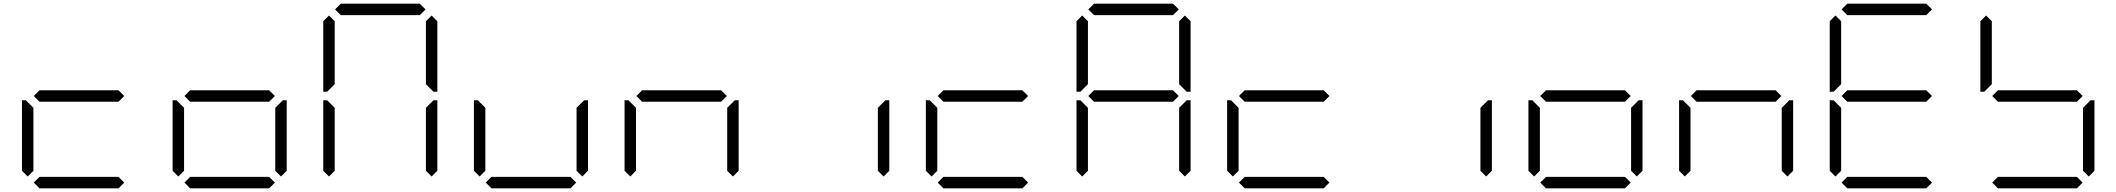

<svg xmlns="http://www.w3.org/2000/svg" viewBox="-20 -1020 11464 1040"><path d="M130 -64 99 -95V-477H120L130 -467L161 -436V-95ZM163 -500 194 -531H622L653 -500L622 -469H194ZM653 -31 622 0H194L163 -31L194 -62H622Z M946 -64 915 -95V-477H936L946 -467L977 -436V-95ZM979 -500 1010 -531H1438L1469 -500L1438 -469H1010ZM1502 -467 1512 -477H1533V-95L1502 -64L1471 -95V-436ZM1469 -31 1438 0H1010L979 -31L1010 -62H1438Z M1762 -64 1731 -95V-477H1752L1762 -467L1793 -436V-95ZM1826 -938 1795 -969 1826 -1000H2254L2285 -969L2254 -938ZM1762 -533 1752 -523H1731V-905L1762 -936L1793 -905V-564ZM2318 -936 2349 -905V-523H2328L2318 -533L2287 -564V-905ZM2318 -467 2328 -477H2349V-95L2318 -64L2287 -95V-436Z M2578 -64 2547 -95V-477H2568L2578 -467L2609 -436V-95ZM3134 -467 3144 -477H3165V-95L3134 -64L3103 -95V-436ZM3101 -31 3070 0H2642L2611 -31L2642 -62H3070Z M3394 -64 3363 -95V-477H3384L3394 -467L3425 -436V-95ZM3427 -500 3458 -531H3886L3917 -500L3886 -469H3458ZM3950 -467 3960 -477H3981V-95L3950 -64L3919 -95V-436Z M4766 -467 4776 -477H4797V-95L4766 -64L4735 -95V-436Z M5026 -64 4995 -95V-477H5016L5026 -467L5057 -436V-95ZM5059 -500 5090 -531H5518L5549 -500L5518 -469H5090ZM5549 -31 5518 0H5090L5059 -31L5090 -62H5518Z M5842 -64 5811 -95V-477H5832L5842 -467L5873 -436V-95ZM5875 -500 5906 -531H6334L6365 -500L6334 -469H5906ZM5906 -938 5875 -969 5906 -1000H6334L6365 -969L6334 -938ZM5842 -533 5832 -523H5811V-905L5842 -936L5873 -905V-564ZM6398 -936 6429 -905V-523H6408L6398 -533L6367 -564V-905ZM6398 -467 6408 -477H6429V-95L6398 -64L6367 -95V-436Z M6658 -64 6627 -95V-477H6648L6658 -467L6689 -436V-95ZM6691 -500 6722 -531H7150L7181 -500L7150 -469H6722ZM7181 -31 7150 0H6722L6691 -31L6722 -62H7150Z M8030 -467 8040 -477H8061V-95L8030 -64L7999 -95V-436Z M8290 -64 8259 -95V-477H8280L8290 -467L8321 -436V-95ZM8323 -500 8354 -531H8782L8813 -500L8782 -469H8354ZM8846 -467 8856 -477H8877V-95L8846 -64L8815 -95V-436ZM8813 -31 8782 0H8354L8323 -31L8354 -62H8782Z M9106 -64 9075 -95V-477H9096L9106 -467L9137 -436V-95ZM9139 -500 9170 -531H9598L9629 -500L9598 -469H9170ZM9662 -467 9672 -477H9693V-95L9662 -64L9631 -95V-436Z M9922 -64 9891 -95V-477H9912L9922 -467L9953 -436V-95ZM9955 -500 9986 -531H10414L10445 -500L10414 -469H9986ZM9986 -938 9955 -969 9986 -1000H10414L10445 -969L10414 -938ZM9922 -533 9912 -523H9891V-905L9922 -936L9953 -905V-564ZM10445 -31 10414 0H9986L9955 -31L9986 -62H10414Z M10771 -500 10802 -531H11230L11261 -500L11230 -469H10802ZM10738 -533 10728 -523H10707V-905L10738 -936L10769 -905V-564ZM11294 -467 11304 -477H11325V-95L11294 -64L11263 -95V-436ZM11261 -31 11230 0H10802L10771 -31L10802 -62H11230Z"/></svg>

Font: DSEG7 Classic Mini
Style: Light
Weight: 300
Designer: Keshikan(Twitter:@keshinomi_88pro)
Version: Version 0.46